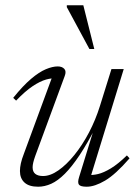

<svg xmlns="http://www.w3.org/2000/svg" viewBox="-20 -697 518 727"><path d="M279.5 -26.5 339.5 -221 346 -222Q311.5 -155 281.8 -110.2Q252 -65.5 225.5 -39Q199 -12.5 174 -1.2Q149 10 124.5 10Q90 10 72.8 -5.8Q55.5 -21.5 55.5 -49.5Q55.5 -62.5 59 -78.5Q62.5 -94.5 70.5 -115L181 -415L193.5 -400Q177 -402 154.5 -395.8Q132 -389.5 103.8 -370.8Q75.5 -352 41 -316L30 -326.5Q67 -372.5 97.8 -398.5Q128.5 -424.5 153.8 -435Q179 -445.5 198.5 -445.5Q215 -445.5 223.5 -436.2Q232 -427 225 -409L113.5 -106.5Q108.5 -92.5 106 -82Q103.5 -71.5 103.5 -63.5Q103.5 -46.5 113.8 -38.5Q124 -30.5 143 -30.5Q170.5 -30.5 201 -51.8Q231.5 -73 261.5 -110Q291.5 -147 316.8 -195Q342 -243 358.5 -296L402 -435.5H448.5L321.5 -22L314 -35Q330 -33 351.2 -38Q372.5 -43 399.8 -59.5Q427 -76 460.5 -108.5L470.5 -97.5Q417.5 -36.5 378 -13.2Q338.5 10 308.5 10Q284.5 10 278.8 2Q273 -6 279.5 -26.5ZM337 -511.5H318.5L233 -670V-677H295.5Z"/></svg>

Font: Newsreader 24pt Light
Style: Italic
Weight: 300
Italic angle: -17°
Designer: Hugues Gentile
Foundry: Production Type
Version: Version 1.003